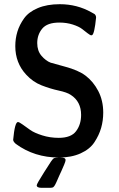

<svg xmlns="http://www.w3.org/2000/svg" viewBox="-20 -734 568 919"><path d="M43 -64.9Q50.8 -149.9 65.9 -149.9Q71.8 -149.9 88.4 -137.9Q105 -126 124.5 -112.1Q144 -98.1 181.6 -86.2Q219.2 -74.2 261.2 -74.2Q320.3 -74.2 344.2 -106.2Q368.2 -138.2 368.2 -184.1Q368.2 -248 318.8 -279.8Q300.8 -292 261 -300.5Q221.2 -309.1 179.2 -325.4Q137.2 -341.8 105 -377Q53.2 -433.1 53.2 -513.2Q53.2 -549.3 63.2 -582.3Q73.2 -615.2 95.2 -646Q117.2 -676.8 161.1 -695.3Q205.1 -713.9 266.1 -713.9Q349.1 -713.9 418 -674.8Q429.2 -668.9 432.1 -667Q435.1 -665 437.5 -660.4Q439.9 -655.8 439.9 -649.9Q432.1 -571.8 420.9 -565.9Q419.9 -564.9 417 -564.9Q412.1 -564.9 399.7 -574.5Q387.2 -584 372.6 -595.5Q357.9 -606.9 328.4 -616.5Q298.8 -626 264.2 -626Q206.1 -626 182.1 -596.9Q158.2 -567.9 158.2 -527.8Q158.2 -490.7 178.7 -466.8Q199.2 -442.9 222.2 -434.1Q227.1 -432.1 291 -415Q355 -397.9 389.2 -372.1Q426.3 -344.2 450.2 -298.6Q474.1 -252.9 474.1 -194.8Q474.1 -156.7 464.1 -121.8Q454.1 -86.9 432.1 -53.5Q410.2 -20 366 0Q321.8 20 262.2 20Q145 20 56.2 -44.9Q43 -56.2 43 -64.9ZM155.8 152.8Q155.8 146 190.9 90.8Q210.9 60.1 224.1 39.1Q232.9 25.9 239 22.9Q245.1 20 263.2 20H272Q293.9 20 293.9 32.2Q293.9 38.1 287.1 54.2Q281.2 68.4 274.7 82.8Q268.1 97.2 263.9 106.2Q259.8 115.2 255.9 124.5Q252 133.8 249.5 138.9Q247.1 144 244.6 148.9Q242.2 153.8 240 156.5Q237.8 159.2 235.8 161.1Q233.9 163.1 231 163.6Q228 164.1 225.6 164.6Q223.1 165 219.2 165H179.2Q155.8 165 155.8 152.8Z"/></svg>

Font: CMU Sans Serif Demi Condensed
Style: DemiCondensed
Weight: 600
Width: 3
Version: Version 0.7.0